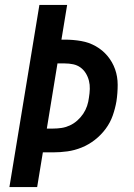

<svg xmlns="http://www.w3.org/2000/svg" viewBox="-20 -755 540 775"><path d="M18 0 139 -735H251L228 -595H242Q275 -595 307 -589.5Q339 -584 366.5 -568.5Q394 -553 414 -529Q434 -505 444.5 -475.5Q455 -446 455 -412.5Q455 -379 450 -346Q445 -317 435 -288.5Q425 -260 406.5 -235Q388 -210 363 -190.5Q338 -171 309.5 -159.5Q281 -148 252 -144Q223 -140 194 -140H153L130 0ZM169 -236H194Q211 -236 228 -238.5Q245 -241 261.5 -248.5Q278 -256 292 -268.5Q306 -281 316 -296Q326 -311 331.5 -327.5Q337 -344 339 -361Q342 -379 342.5 -396Q343 -413 339 -429Q335 -445 326.5 -459Q318 -473 305 -482.5Q292 -492 275.5 -495.5Q259 -499 241 -499H212Z"/></svg>

Font: Iosevka SS18
Style: Bold Italic
Weight: 700
Italic angle: -9°
Monospace: yes
Designer: Belleve Invis
Foundry: Belleve Invis
Version: Version 25.1.1; ttfautohint (v1.8.4)